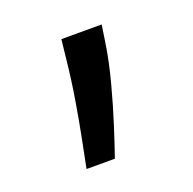

<svg xmlns="http://www.w3.org/2000/svg" viewBox="-65 -164 409 407"><g transform="rotate(-20 140.0 39.5)"><path d="M201.7 -99.4 196 -61.1Q190 -20.6 177.7 25.6Q165.5 71.7 152.3 112.6Q139.2 153.4 130.7 177.6H66.8Q71.4 154.8 78.8 117.5Q86.3 80.3 93.9 34.3Q101.6 -11.7 106.5 -59.7L110.8 -99.4Z"/></g></svg>

Font: Inter UI
Style: Regular
Weight: 400
Designer: Rasmus Andersson
Foundry: rsms
Version: 3.2;8d6f07862